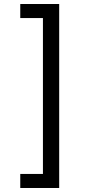

<svg xmlns="http://www.w3.org/2000/svg" viewBox="-20 -802 455 957"><path d="M81 65H194V-712H81V-782H275V135H81Z"/></svg>

Font: hexoriya15
Style: Book
Weight: 400
Designer: Jelle Bosma - Monotype Design Team
Foundry: Monotype Imaging Inc.
Version: Version 2.003